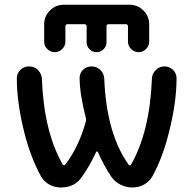

<svg xmlns="http://www.w3.org/2000/svg" viewBox="-20 -832 834 830"><path d="M272.5 -727.5Q262.7 -727.5 262.7 -717.8V-652.3Q262.7 -633.8 249 -620.1Q235.4 -606.4 216.8 -606.4Q198.2 -606.4 184.6 -620.1Q170.9 -633.8 170.9 -652.3V-726.6Q170.9 -761.7 195.8 -786.6Q220.7 -811.5 255.9 -811.5H540Q575.2 -811.5 600.1 -786.6Q625 -761.7 625 -726.6V-652.3Q625 -633.8 611.3 -620.1Q597.7 -606.4 579.1 -606.4Q560.5 -606.4 546.9 -620.1Q533.2 -633.8 533.2 -652.3V-717.8Q533.2 -727.5 523.4 -727.5H450.2Q440.4 -727.5 440.4 -717.8V-649.4Q440.4 -631.8 427.7 -619.1Q415 -606.4 397.5 -606.4Q379.9 -606.4 367.2 -619.1Q354.5 -631.8 354.5 -649.4V-717.8Q354.5 -727.5 344.7 -727.5ZM251 -121.1Q252.9 -118.2 256.3 -117.7Q259.8 -117.2 261.7 -120.1Q319.3 -194.3 350.6 -304.7Q353.5 -314.5 350.6 -324.2Q324.2 -427.7 324.2 -495.1Q324.2 -514.6 337.9 -529.3Q353.5 -544.9 376 -544.9Q398.4 -544.9 414.1 -529.3Q429.7 -513.7 430.7 -491.2Q440.4 -253.9 536.1 -120.1Q538.1 -117.2 541.5 -117.2Q544.9 -117.2 546.9 -121.1Q627.9 -263.7 636.7 -492.2Q637.7 -513.7 653.3 -529.3Q668.9 -544.9 690.9 -544.9Q712.9 -544.9 728.5 -529.3Q743.2 -514.6 743.2 -494.1Q743.2 -385.7 709 -254.9Q683.6 -152.3 639.6 -71.3Q627 -47.9 603.5 -34.7Q580.1 -21.5 552.7 -21.5Q525.4 -21.5 501 -33.7Q476.6 -45.9 460.9 -68.4Q427.7 -118.2 403.3 -174.8Q402.3 -176.8 399.4 -177.2Q396.5 -177.7 395.5 -174.8Q370.1 -119.1 335 -68.4Q303.7 -21.5 243.2 -21.5Q215.8 -21.5 192.4 -34.7Q168.9 -47.9 156.2 -71.3Q112.3 -152.3 85.9 -255.9Q52.7 -386.7 52.7 -493.2Q52.7 -513.7 67.4 -529.3Q83 -544.9 105.5 -544.9Q127.9 -544.9 144 -529.3Q160.2 -513.7 161.1 -490.2Q169.9 -262.7 251 -121.1Z"/></svg>

Font: Gen Jyuu GothicX Medium
Style: Regular
Weight: 500
Designer: Ryoko NISHIZUKA (kana &amp; ideographs); Paul D. Hunt (Latin, Greek &amp; Cyrillic); Wenlong ZHANG (bopomofo); Sandoll C
Version: Version 1.058.20140828